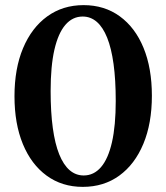

<svg xmlns="http://www.w3.org/2000/svg" viewBox="-20 -717 649 749"><path d="M306.5 -32.5Q346 -32.5 374 -65Q402 -97.5 416.8 -162.2Q431.5 -227 431.5 -323Q431.5 -405.5 423 -467.2Q414.5 -529 398 -570Q381.5 -611 357.5 -631.8Q333.5 -652.5 302.5 -652.5Q263 -652.5 235 -620Q207 -587.5 192.2 -523Q177.5 -458.5 177.5 -362Q177.5 -279.5 186 -217.8Q194.5 -156 211 -115Q227.5 -74 251.5 -53.2Q275.5 -32.5 306.5 -32.5ZM306 -697Q387.5 -697 447.5 -653.2Q507.5 -609.5 540 -530.2Q572.5 -451 572.5 -343.5Q572.5 -235.5 539.2 -155.8Q506 -76 445.5 -32Q385 12 303 12Q222 12 162 -31.8Q102 -75.5 69.2 -155Q36.5 -234.5 36.5 -341.5Q36.5 -449.5 70 -529.2Q103.5 -609 164.2 -653Q225 -697 306 -697Z"/></svg>

Font: Newsreader 36pt SemiBold
Style: Regular
Weight: 600
Designer: Hugues Gentile
Foundry: Production Type
Version: Version 1.003